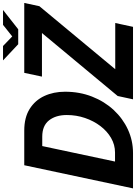

<svg xmlns="http://www.w3.org/2000/svg" viewBox="170 -1092 922 1302"><g transform="rotate(-90 631.0 -441.0)"><path d="M4.5 0 161.5 -737.5H396.5Q485 -737.5 543.5 -700.8Q602 -664 631 -601.5Q660 -539 660 -461Q660 -362 627 -277.8Q594 -193.5 536.2 -131.2Q478.5 -69 403.5 -34.5Q328.5 0 244.5 0ZM355.5 -615.5H291.5L186.5 -122H247.5Q300 -122 346 -148.5Q392 -175 427 -221Q462 -267 482 -325.8Q502 -384.5 502 -449Q502 -523.5 465.8 -569.5Q429.5 -615.5 355.5 -615.5ZM813 -120.5H1126L1100 0H608.5L631 -104L1058 -617.5H762.5L788 -737.5H1262L1240 -635L813.5 -121.5ZM872.5 -881.5H970L1035 -819L1113.5 -881.5H1214.5L1083.5 -778.5H982Z"/></g></svg>

Font: Epilogue
Style: Bold Italic
Weight: 700
Italic angle: -12°
Designer: Tyler Finck
Foundry: Etcetera Type Co
Version: Version 2.111; ttfautohint (v1.8.3)